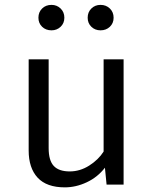

<svg xmlns="http://www.w3.org/2000/svg" viewBox="-20 -776 640 807"><path d="M184.5 -526.5V-153.5Q184.5 -101.5 206 -78.5Q227.5 -55.5 273 -55.5Q316.5 -55.5 355.2 -80.2Q394 -105 415.5 -139V-526.5H499.5V0H428L421 -71Q390 -31 344.5 -9.8Q299 11.5 252.5 11.5Q176 11.5 138.2 -29.2Q100.5 -70 100.5 -143.5V-526.5ZM196.5 -648.5Q172.5 -648.5 157 -663.5Q141.5 -678.5 141.5 -701.5Q141.5 -725 157 -740.2Q172.5 -755.5 196.5 -755.5Q219 -755.5 234.8 -740.2Q250.5 -725 250.5 -701.5Q250.5 -678.5 234.8 -663.5Q219 -648.5 196.5 -648.5ZM402.5 -648.5Q379.5 -648.5 364 -663.5Q348.5 -678.5 348.5 -701.5Q348.5 -725 364 -740.2Q379.5 -755.5 402.5 -755.5Q426 -755.5 441.8 -740.2Q457.5 -725 457.5 -701.5Q457.5 -678.5 441.8 -663.5Q426 -648.5 402.5 -648.5Z"/></svg>

Font: Fast_Mono
Style: Regular
Weight: 400
Monospace: yes
Designer: Carrois Corporate, Edenspiekermann AG, Nikita Prokopov
Foundry: Carrois Corporate, Edenspiekermann AG, Nikita Prokopov
Version: Version 5.002